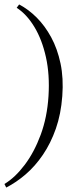

<svg xmlns="http://www.w3.org/2000/svg" viewBox="-51 -723 348 863"><path d="M-23 120 -31 104Q17 75 60 18Q103 -39 132 -117.5Q161 -196 167 -291Q173 -387 155.5 -466Q138 -545 103.5 -602Q69 -659 24 -688L35 -703Q77 -681 114 -644Q151 -607 179 -555.5Q207 -504 221 -438Q235 -372 229 -291Q223 -210 200 -144.5Q177 -79 142 -27.5Q107 24 64.5 60.5Q22 97 -23 120Z"/></svg>

Font: Ancizar Serif Light
Style: Italic
Weight: 300
Italic angle: -4°
Designer: Cesar Puertas, Viviana Monsalve, Julian Moncada, Julian Prieto, Jose Castro, Felipe Aragon, Mariel Hernandez, Sara Alarc
Version: Version 8.100